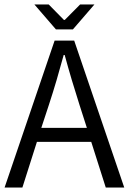

<svg xmlns="http://www.w3.org/2000/svg" viewBox="-20 -838 576 858"><path d="M0.5 0 224.1 -656.7H311.5L535.2 0H452.6L387.7 -204.1H145L80.1 0ZM164.6 -266.6H368.2L335 -370.1Q317.4 -425.3 301 -480Q284.7 -534.7 269 -592.3H264.6Q249 -534.7 232.9 -480Q216.8 -425.3 198.7 -370.1ZM230 -706.5 133.8 -817.9H197.8L265.6 -749H269.5L337.9 -817.9H401.9L305.7 -706.5Z"/></svg>

Font: Varta Light
Style: Regular
Weight: 400
Version: Version 1.004